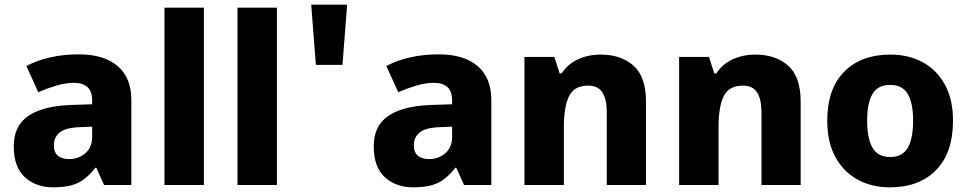

<svg xmlns="http://www.w3.org/2000/svg" viewBox="-20 -886 4149 823"><path d="M318 -653Q425 -653 484 -603Q543 -553 543 -457V-93H426L393 -167H389Q354 -122 315 -102.5Q276 -83 208 -83Q135 -83 87 -126Q39 -169 39 -259Q39 -346 100.5 -388.5Q162 -431 281 -436L375 -439V-455Q375 -495 354.5 -513Q334 -531 298 -531Q262 -531 223 -519.5Q184 -508 144 -491L93 -603Q138 -627 195 -640Q252 -653 318 -653ZM324 -341Q261 -339 236 -318.5Q211 -298 211 -263Q211 -232 229 -218Q247 -204 275 -204Q317 -204 346 -229.5Q375 -255 375 -299V-343Z M854 -93H685V-853H854Z M1167 -93H998V-853H1167Z M1334 -608 1314 -866H1468L1448 -608Z M1861 -653Q1968 -653 2027 -603Q2086 -553 2086 -457V-93H1969L1936 -167H1932Q1897 -122 1858 -102.5Q1819 -83 1751 -83Q1678 -83 1630 -126Q1582 -169 1582 -259Q1582 -346 1643.5 -388.5Q1705 -431 1824 -436L1918 -439V-455Q1918 -495 1897.5 -513Q1877 -531 1841 -531Q1805 -531 1766 -519.5Q1727 -508 1687 -491L1636 -603Q1681 -627 1738 -640Q1795 -653 1861 -653ZM1867 -341Q1804 -339 1779 -318.5Q1754 -298 1754 -263Q1754 -232 1772 -218Q1790 -204 1818 -204Q1860 -204 1889 -229.5Q1918 -255 1918 -299V-343Z M2555 -652Q2642 -652 2695.5 -604.5Q2749 -557 2749 -451V-93H2581V-404Q2581 -461 2562 -490Q2543 -519 2502 -519Q2441 -519 2419 -473.5Q2397 -428 2397 -343V-93H2228V-642H2356L2379 -571H2387Q2413 -611 2457 -631.5Q2501 -652 2555 -652Z M3218 -652Q3305 -652 3358.5 -604.5Q3412 -557 3412 -451V-93H3244V-404Q3244 -461 3225 -490Q3206 -519 3165 -519Q3104 -519 3082 -473.5Q3060 -428 3060 -343V-93H2891V-642H3019L3042 -571H3050Q3076 -611 3120 -631.5Q3164 -652 3218 -652Z M4065 -369Q4065 -231 3992.5 -157Q3920 -83 3794 -83Q3716 -83 3655.5 -116.5Q3595 -150 3560.5 -213.5Q3526 -277 3526 -369Q3526 -505 3598.5 -578.5Q3671 -652 3797 -652Q3875 -652 3935.5 -619Q3996 -586 4030.5 -523Q4065 -460 4065 -369ZM3697 -369Q3697 -292 3720 -252.5Q3743 -213 3796 -213Q3848 -213 3871 -252.5Q3894 -292 3894 -369Q3894 -445 3871 -483.5Q3848 -522 3795 -522Q3743 -522 3720 -483.5Q3697 -445 3697 -369Z"/></svg>

Font: Noto Sans Telugu UI ExtraBold
Style: Regular
Weight: 800
Designer: Jelle Bosma - Monotype Design Team
Foundry: Monotype Imaging Inc.
Version: Version 2.005; ttfautohint (v1.8.4.7-5d5b)